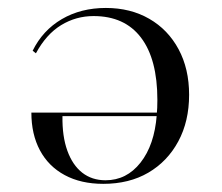

<svg xmlns="http://www.w3.org/2000/svg" viewBox="-20 -444 552 478"><path d="M243.5 -424.2Q304.8 -424.2 351.6 -397.2Q398.4 -370.2 424.6 -321.4Q450.8 -272.6 450.8 -208.1Q450.8 -141.9 423.8 -91.9Q396.8 -41.9 349.2 -14.1Q301.6 13.7 237.1 13.7Q181.5 13.7 141.1 -8.1Q100.8 -29.8 79.4 -69.8Q58.1 -109.7 58.1 -163.7H404.8L405.6 -154.8H135.5Q134.7 -104.8 147.6 -69Q160.5 -33.1 184.7 -14.1Q208.9 4.8 242.7 4.8Q295.2 4.8 329.8 -39.1Q364.5 -83.1 370.2 -157.3V-158.1Q371 -166.9 371.4 -175.4Q371.8 -183.9 371.8 -195.2Q371.8 -296.8 331 -350.4Q290.3 -404 212.9 -404Q169.4 -404 132.3 -381.5Q95.2 -358.9 69.4 -311.3L61.3 -317.7Q86.3 -368.5 133.9 -396.4Q181.5 -424.2 243.5 -424.2Z"/></svg>

Font: Playfair 144pt SemiExpanded Light
Style: Regular
Weight: 300
Width: 6
Designer: Claus Eggers Sørensen
Foundry: Claus Eggers Sørensen
Version: Version 2.203